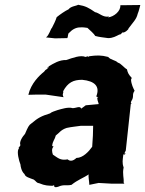

<svg xmlns="http://www.w3.org/2000/svg" viewBox="-20 -772 609 806"><path d="M498 -125C500 -121 503 -123 508 -127L502 -128L508 -140L529 -335L533 -336L529 -339L531 -347C545 -368 532 -373 545 -391C540 -401 531 -418 530 -438C530 -438 532 -440 533 -445C518 -461 516 -468 513 -481C501 -487 488 -506 475 -509C463 -521 446 -519 434 -533C404 -541 385 -540 355 -536C354 -535 352 -534 349 -533C354 -539 341 -533 339 -533C318 -542 285 -529 258 -520C230 -521 205 -506 184 -493C183 -489 184 -484 183 -489C174 -485 174 -488 181 -486C175 -478 174 -484 165 -471C146 -456 110 -422 99 -374L137 -375H171L247 -364C239 -378 248 -380 245 -389C265 -426 288 -437 325 -437C378 -432 401 -409 384 -367C390 -364 397 -363 388 -362C389 -346 395 -339 394 -335L340 -330L321 -316C316 -329 300 -318 285 -318C266 -324 237 -314 222 -310C209 -305 198 -303 190 -296C154 -285 139 -277 112 -254C101 -247 97 -238 85 -210C75 -199 59 -176 66 -162C65 -164 63 -154 56 -151C58 -151 63 -155 57 -145C51 -132 59 -99 66 -81C66 -75 70 -52 83 -41C86 -29 104 -25 122 -18C132 -11 133 -4 144 -3C170 8 182 7 200 8C200 8 211 3 207 8C208 15 214 15 224 12C249 1 255 9 280 4C306 -17 330 -25 353 -40C349 -35 355 -10 355 4L394 -4L448 -1H502L499 -6C501 -25 493 -41 499 -69C492 -89 495 -100 498 -125ZM205 -157 199 -159C201 -181 209 -183 214 -203C229 -214 235 -227 260 -235C283 -240 294 -240 320 -244H371L370 -203L367 -156C353 -136 328 -109 301 -109C285 -94 273 -95 264 -103C233 -97 222 -110 202 -123C198 -135 196 -148 205 -157ZM433 -699 438 -703C413 -697 397 -718 379 -721C353 -739 339 -747 308 -752C301 -747 277 -746 268 -733C253 -726 233 -712 218 -700C213 -684 206 -671 198 -655C193 -652 186 -623 173 -615L211 -611L262 -612C267 -616 263 -631 271 -635C284 -649 300 -657 316 -657C329 -658 339 -656 347 -655C357 -646 375 -630 380 -621C398 -616 413 -615 434 -612C454 -612 467 -620 481 -627C484 -628 484 -624 494 -636C502 -632 522 -650 519 -652C538 -678 553 -691 558 -714C563 -726 566 -739 569 -751L485 -750C488 -726 458 -701 433 -699Z"/></svg>

Font: Asimov Print
Style: DIt
Weight: 250
Width: 0
Designer: Google
Version: Version 2.000980: 2014